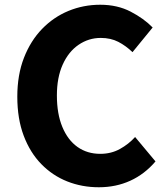

<svg xmlns="http://www.w3.org/2000/svg" viewBox="-20 -776 702 810"><path d="M397 14Q326 14 264 -10.5Q202 -35 154.5 -83.5Q107 -132 80 -203.5Q53 -275 53 -368Q53 -460 81 -532Q109 -604 157.5 -654Q206 -704 269 -730Q332 -756 403 -756Q475 -756 531 -727Q587 -698 624 -660L539 -556Q511 -583 479 -599.5Q447 -616 405 -616Q354 -616 311.5 -587Q269 -558 244.5 -503.5Q220 -449 220 -373Q220 -296 243 -240.5Q266 -185 307 -156Q348 -127 403 -127Q449 -127 486 -147.5Q523 -168 550 -198L636 -95Q590 -41 529.5 -13.5Q469 14 397 14Z"/></svg>

Font: Noto Sans KR ExtraBold
Style: Regular
Weight: 800
Designer: Ryoko NISHIZUKA  (kana, bopomofo & ideographs); Paul D. Hunt (Latin, Greek & Cyrillic); Sandoll Communications , Soo-you
Foundry: Adobe
Version: Version 2.004-H2;hotconv 1.0.118;makeotfexe 2.5.65603